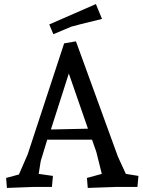

<svg xmlns="http://www.w3.org/2000/svg" viewBox="-20 -918 704 943"><path d="M660 -54 655 0H554L411 5L407 -44L480 -64L453 -172L432 -232H212L180 -127L170 -64L240 -54L235 0H149L14 5L10 -44L73 -61L116 -160L295 -705L353 -715L559 -149L598 -64ZM318 -557 230 -282 412 -286ZM451 -898 481 -825Q349 -793 330 -787L242 -750L222 -798Z"/></svg>

Font: Andada SC
Style: Regular
Weight: 400
Designer: Carolina Giovagnoli
Foundry: Carolina Giovagnoli
Version: Version 1.003